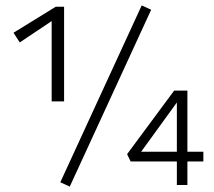

<svg xmlns="http://www.w3.org/2000/svg" viewBox="-20 -684 792 710"><path d="M539 -648 238 6 203 -10 504 -664ZM171 -309V-606L53 -527L30 -563L186 -659H217V-309ZM732 -87H673V0H634V-87H463L450 -114L624 -349H673V-123H732ZM634 -123V-305L502 -123Z"/></svg>

Font: Isabella Sans
Style: Regular
Weight: 400
Designer: Original fonts by Christian Thalmann (Catharsis Fonts), Modifications by Cristiano Sobral
Version: Version 0.002;July 12, 2020;FontCreator 13.0.0.2655 64-bit; 